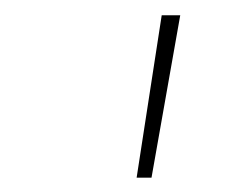

<svg xmlns="http://www.w3.org/2000/svg" viewBox="-20 -748 308 258"><path d="M163.6 -509.3 197.3 -727.5H222.2L183.6 -509.3Z"/></svg>

Font: Inter 17pt Thin
Style: Italic
Weight: 250
Italic angle: -9.3988°
Version: Version 4.001;git-66647c0bb